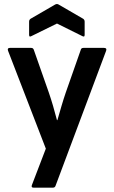

<svg xmlns="http://www.w3.org/2000/svg" viewBox="-20 -724 552 930"><path d="M143 185Q129 185 135 171L202 -4L19 -478Q14 -492 28 -492H131Q141 -492 144 -482L216 -277Q227 -245 237 -211Q247 -177 256 -142H258Q268 -177 278 -211Q288 -245 299 -277L371 -482Q373 -492 384 -492H484Q499 -492 494 -478L249 176Q246 185 236 185ZM134 -550Q121 -542 121 -555V-619Q121 -628 128 -633L247 -702Q256 -707 264 -702L383 -633Q390 -628 390 -619V-555Q390 -542 377 -550L256 -610Z"/></svg>

Font: Sofia Sans
Style: Bold
Weight: 700
Designer: Botio Nikoltchev, Ani Petrova
Foundry: lettersoup
Version: Version 4.100; ttfautohint (v1.8.4.7-5d5b)